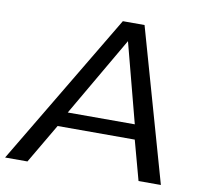

<svg xmlns="http://www.w3.org/2000/svg" viewBox="-111 -795 938 880"><g transform="rotate(10 358.0 -354.5)"><path d="M-32 0 391 -709H492L693 0H589L539 -184H180L72 0ZM215 -253H527L430 -623Z"/></g></svg>

Font: Georama Extended
Style: Italic
Weight: 400
Width: 7
Italic angle: -9°
Designer: Jean-Baptiste Levee
Foundry: Production Type
Version: Version 1.000